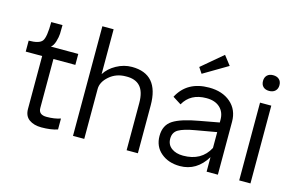

<svg xmlns="http://www.w3.org/2000/svg" viewBox="-95 -1005 1940 1252"><g transform="rotate(15 875.0 -378.5)"><path d="M360 -15Q315 0 251 0Q200 0 168 -23Q136 -46 136 -94V-451H25V-525Q96 -525 116 -551.5Q136 -578 136 -680H212Q212 -643 211 -621Q210 -599 201 -568.5Q192 -538 175 -525H360V-451H212V-120Q212 -75 266 -75Q320 -75 360 -89Z M465 0V-740H541V-437Q567 -479 617 -506.5Q667 -534 721 -534Q903 -534 903 -323V0H827V-318Q827 -395 794.5 -430.5Q762 -466 698 -464Q633 -464 587 -424Q541 -384 541 -337V0H503Z M1367 -350Q1367 -402 1334 -432.5Q1301 -463 1243 -463Q1135 -463 1089 -380L1032 -416Q1094 -534 1242 -534Q1332 -534 1387.5 -486Q1443 -438 1443 -357V0H1367V-98Q1301 10 1188 10Q1111 10 1060.5 -32.5Q1010 -75 1010 -146Q1010 -219 1063 -253Q1116 -287 1236 -308L1367 -332ZM1082 -147Q1082 -106 1112.5 -83.5Q1143 -61 1191 -61Q1315 -61 1367 -160V-267L1225 -242Q1150 -229 1116 -209.5Q1082 -190 1082 -147ZM1144 -647 1286 -767 1334 -705 1170 -608Z M1587 0V-525H1663V0ZM1569 -667Q1569 -691 1583.5 -705.5Q1598 -720 1624 -720Q1650 -720 1665 -706Q1680 -692 1680 -667Q1680 -643 1665 -628.5Q1650 -614 1624 -614Q1598 -614 1583.5 -628Q1569 -642 1569 -667Z"/></g></svg>

Font: Easer Grotesk Light
Style: Regular
Weight: 300
Designer: Boardeaser, Bonnie Shaver-Troup, Thomas Jockin
Foundry: Lexend
Version: Version 1.008;Glyphs 3.1.2 (3151)